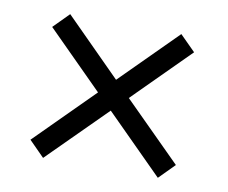

<svg xmlns="http://www.w3.org/2000/svg" viewBox="-57 -626 695 586"><g transform="rotate(10 290.0 -333.0)"><path d="M508.5 -507 336.5 -335 513.5 -158.5 466 -110.5 289 -287.5 110.5 -109.5 63 -157.5 241 -335.5 68.5 -508 116 -556 288.5 -383 460.5 -555Z"/></g></svg>

Font: LatoHex
Style: Regular
Weight: 400
Designer: Lukasz Dziedzic
Foundry: tyPoland Lukasz Dziedzic
Version: Version 1.104; Western+Polish opensource